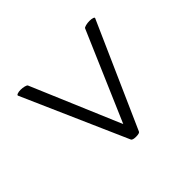

<svg xmlns="http://www.w3.org/2000/svg" viewBox="-85 -479 578 578"><g transform="rotate(45 203.5 -190.0)"><path d="M376 -189Q376 -175 371 -172L37 -25Q34 -24 32 -29.5Q30 -35 30 -43Q30 -51 32 -59Q34 -67 37 -68L351 -201V-176L37 -311Q34 -312 32 -320Q30 -328 30 -336Q30 -345 32 -350.5Q34 -356 37 -354L371 -206Q376 -204 376 -189Z"/></g></svg>

Font: Cormorant Garamond Medium
Style: Regular
Weight: 500
Designer: Christian Thalmann (Catharsis Fonts)
Foundry: Catharsis Fonts
Version: Version 4.000